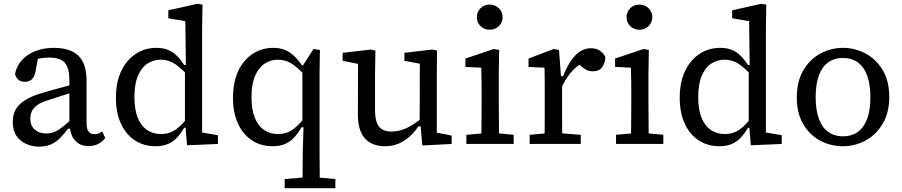

<svg xmlns="http://www.w3.org/2000/svg" viewBox="-20 -755 4731 1007"><path d="M185 14Q128 14 87.5 -19Q47 -52 47 -116Q47 -153 62.5 -181Q78 -209 113.5 -231Q149 -253 210 -270Q239 -279 267.5 -286.5Q296 -294 324.5 -302Q353 -310 381 -318V-277Q345 -266 309 -254.5Q273 -243 237 -231Q196 -219 175 -203.5Q154 -188 146.5 -170.5Q139 -153 139 -133Q139 -96 162 -75.5Q185 -55 223 -55Q248 -55 268 -64Q288 -73 311 -91.5Q334 -110 365 -137L372 -80H337Q317 -54 296.5 -32.5Q276 -11 249.5 1.5Q223 14 185 14ZM444 11Q401 11 374.5 -17Q348 -45 346 -100L344 -102V-331Q344 -377 333 -404Q322 -431 298.5 -442Q275 -453 239 -453Q214 -453 191 -449Q168 -445 143 -434L183 -474L167 -384Q162 -354 148 -340Q134 -326 111 -326Q87 -326 74.5 -338.5Q62 -351 59 -368Q72 -430 127 -467Q182 -504 265 -504Q317 -504 355 -487Q393 -470 413.5 -432.5Q434 -395 434 -331V-109Q434 -78 445 -64.5Q456 -51 476 -51Q489 -51 498.5 -55.5Q508 -60 516 -66L532 -31Q517 -12 495.5 -0.5Q474 11 444 11Z M796 12Q735 12 688 -18.5Q641 -49 614.5 -106Q588 -163 588 -243Q588 -324 616 -382.5Q644 -441 692 -472.5Q740 -504 800 -504Q835 -504 861 -493.5Q887 -483 907.5 -462.5Q928 -442 946 -414H982L977 -346Q934 -395 899.5 -418.5Q865 -442 824 -442Q785 -442 753.5 -421.5Q722 -401 703.5 -357.5Q685 -314 685 -246Q685 -179 703 -136Q721 -93 752.5 -72.5Q784 -52 824 -52Q870 -52 904 -77Q938 -102 976 -153L980 -85H946Q930 -57 910 -35Q890 -13 862.5 -0.5Q835 12 796 12ZM961 7 952 -100 950 -101V-393L955 -400L952 -644L863 -659V-701L1015 -735L1042 -731L1040 -604V-60L1123 -46V0Z M1473 232V184L1597 174H1625L1739 184V232ZM1410 12Q1349 12 1302 -18.5Q1255 -49 1228.5 -106Q1202 -163 1202 -242Q1202 -324 1229.5 -382.5Q1257 -441 1305 -472.5Q1353 -504 1413 -504Q1448 -504 1474.5 -493Q1501 -482 1522.5 -461.5Q1544 -441 1564 -412H1596L1591 -346Q1549 -395 1514 -418.5Q1479 -442 1438 -442Q1399 -442 1367.5 -421Q1336 -400 1317.5 -356.5Q1299 -313 1299 -245Q1299 -179 1317 -136Q1335 -93 1366.5 -72.5Q1398 -52 1438 -52Q1484 -52 1518 -77.5Q1552 -103 1590 -153L1594 -88H1562Q1544 -57 1523.5 -34.5Q1503 -12 1475.5 0Q1448 12 1410 12ZM1566 232Q1567 200 1567 167Q1567 134 1567.5 101Q1568 68 1568 36L1572 -86L1566 -93V-411L1569 -412L1624 -498L1658 -493L1656 -372V36Q1656 68 1656.5 101Q1657 134 1657 167Q1657 200 1658 232Z M2000 12Q1930 12 1893 -30Q1856 -72 1857 -162L1858 -448L1889 -414L1777 -436V-478L1924 -495L1949 -490L1947 -369V-178Q1947 -117 1968 -91Q1989 -65 2033 -65Q2059 -65 2086.5 -73.5Q2114 -82 2141 -98.5Q2168 -115 2194 -137L2202 -92H2174Q2153 -60 2126 -36.5Q2099 -13 2067.5 -0.5Q2036 12 2000 12ZM2195 8 2185 -105 2181 -106 2182 -421 2101 -436V-478L2247 -495L2272 -490L2271 -369V-59L2349 -44V0Z M2426 0V-48L2538 -58H2566L2674 -48V0ZM2504 0Q2505 -30 2505 -67Q2505 -104 2505.5 -143Q2506 -182 2506 -215V-267Q2506 -305 2505.5 -336Q2505 -367 2504 -400L2421 -404V-448L2570 -498L2598 -493L2596 -371V-215Q2596 -182 2596.5 -143Q2597 -104 2597 -67Q2597 -30 2598 0ZM2548 -599Q2520 -599 2500.5 -618Q2481 -637 2481 -665Q2481 -693 2500.5 -712Q2520 -731 2548 -731Q2577 -731 2596.5 -712Q2616 -693 2616 -665Q2616 -637 2596.5 -618Q2577 -599 2548 -599Z M2758 0V-48L2871 -58H2899L3026 -48V0ZM2836 0Q2836 -30 2836.5 -67Q2837 -104 2837 -143V-215V-267Q2837 -267 2837 -315Q2837 -337 2836.5 -357.5Q2836 -378 2836 -400L2752 -404V-448L2884 -498L2912 -493L2922 -357L2928 -356V-215V-143Q2928 -104 2928.5 -67Q2929 -30 2929 0ZM2919 -281 2911 -355H2933Q2951 -400 2972.5 -433Q2994 -466 3020.5 -484Q3047 -502 3079 -502Q3109 -502 3128.5 -487.5Q3148 -473 3155 -456Q3154 -425 3138.5 -403Q3123 -381 3090 -381Q3069 -381 3053.5 -389.5Q3038 -398 3025 -410L3002 -432L3054 -436Q3004 -412 2971.5 -371.5Q2939 -331 2919 -281Z M3211 0V-48L3323 -58H3351L3459 -48V0ZM3289 0Q3290 -30 3290 -67Q3290 -104 3290.5 -143Q3291 -182 3291 -215V-267Q3291 -305 3290.5 -336Q3290 -367 3289 -400L3206 -404V-448L3355 -498L3383 -493L3381 -371V-215Q3381 -182 3381.5 -143Q3382 -104 3382 -67Q3382 -30 3383 0ZM3333 -599Q3305 -599 3285.5 -618Q3266 -637 3266 -665Q3266 -693 3285.5 -712Q3305 -731 3333 -731Q3362 -731 3381.5 -712Q3401 -693 3401 -665Q3401 -637 3381.5 -618Q3362 -599 3333 -599Z M3753 12Q3692 12 3645 -18.5Q3598 -49 3571.5 -106Q3545 -163 3545 -243Q3545 -324 3573 -382.5Q3601 -441 3649 -472.5Q3697 -504 3757 -504Q3792 -504 3818 -493.5Q3844 -483 3864.5 -462.5Q3885 -442 3903 -414H3939L3934 -346Q3891 -395 3856.5 -418.5Q3822 -442 3781 -442Q3742 -442 3710.5 -421.5Q3679 -401 3660.5 -357.5Q3642 -314 3642 -246Q3642 -179 3660 -136Q3678 -93 3709.5 -72.5Q3741 -52 3781 -52Q3827 -52 3861 -77Q3895 -102 3933 -153L3937 -85H3903Q3887 -57 3867 -35Q3847 -13 3819.5 -0.5Q3792 12 3753 12ZM3918 7 3909 -100 3907 -101V-393L3912 -400L3909 -644L3820 -659V-701L3972 -735L3999 -731L3997 -604V-60L4080 -46V0Z M4401 12Q4338 12 4282.5 -17Q4227 -46 4193 -103.5Q4159 -161 4159 -244Q4159 -327 4193 -385.5Q4227 -444 4282.5 -474Q4338 -504 4401 -504Q4464 -504 4519.5 -474.5Q4575 -445 4609.5 -387.5Q4644 -330 4644 -247Q4644 -164 4609.5 -106Q4575 -48 4519.5 -18Q4464 12 4401 12ZM4401 -40Q4447 -40 4479 -63Q4511 -86 4528 -131Q4545 -176 4545 -244Q4545 -313 4528 -359Q4511 -405 4479 -428Q4447 -451 4401 -451Q4356 -451 4324 -428Q4292 -405 4275 -359.5Q4258 -314 4258 -246Q4258 -177 4275 -131.5Q4292 -86 4324 -63Q4356 -40 4401 -40Z"/></svg>

Font: myMathFont
Style: Regular
Weight: 400
Designer: Ross Mills, John Hudson & Paul Hanslow, Tiro Typeworks Ltd; with prior portions MicroPress Inc., and Coen Hoffman. Math 
Foundry: Tiro Typeworks Ltd
Version: Version 2.13 b171